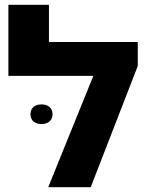

<svg xmlns="http://www.w3.org/2000/svg" viewBox="-20 -780 620 800"><path d="M184 -605V-760H15V-464H369L181 0H358L554 -505V-605ZM107 -304C107 -277 127 -263 153 -263C178 -263 199 -277 199 -304C199 -332 178 -345 153 -345C127 -345 107 -332 107 -304Z"/></svg>

Font: Noto Sans Hebrew Extra
Style: Regular
Weight: 800
Designer: Monotype Design Team
Foundry: Monotype Imaging Inc.
Version: Version 1.902